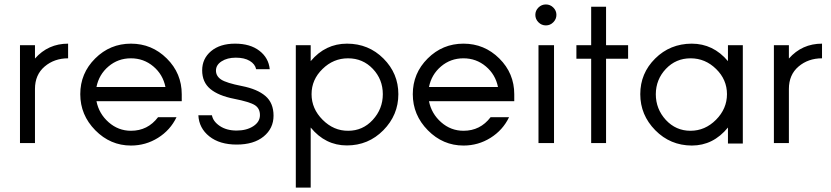

<svg xmlns="http://www.w3.org/2000/svg" viewBox="-20 -643 3734 863"><path d="M137.2 -439.9V-379.9Q196.3 -446.8 286.1 -446.8V-380.9Q224.1 -380.9 180.7 -344Q137.2 -307.1 137.2 -243.2V0H69.8V-439.9Z M413.6 -252H723.6Q712.4 -308.1 669.2 -344.5Q626 -380.9 568.4 -380.9Q510.7 -380.9 467.8 -344.5Q424.8 -308.1 413.6 -252ZM796.9 -219.2V-188H413.6Q424.8 -131.8 468.3 -93.5Q511.7 -55.2 568.8 -55.2Q644 -55.2 690.4 -116.2H773.4Q745.6 -58.1 690.2 -23.4Q634.8 11.2 568.8 11.2Q476.1 11.2 408.4 -57.4Q340.8 -126 340.8 -219.7Q340.8 -313.5 407.7 -380.1Q474.6 -446.8 568.6 -446.8Q662.6 -446.8 729.7 -380.1Q796.9 -313.5 796.9 -219.2Z M871.6 -125H932.6Q937.5 -97.2 968 -76.7Q998.5 -56.2 1043.5 -56.2Q1088.4 -56.2 1118.4 -75.7Q1148.4 -95.2 1148.4 -125.5Q1148.4 -155.8 1125.5 -170.4Q1102.5 -185.1 1032 -199Q961.4 -212.9 925 -243.4Q888.7 -273.9 888.7 -326.7Q888.7 -379.4 928.7 -413.1Q968.8 -446.8 1036.6 -446.8Q1104.5 -446.8 1146 -414.8Q1187.5 -382.8 1192.4 -332H1131.3Q1126.5 -355 1102.5 -369.4Q1078.6 -383.8 1040 -383.8Q1001.5 -383.8 976.1 -367.4Q950.7 -351.1 950.7 -325.9Q950.7 -300.8 974.1 -285.4Q997.6 -270 1067.1 -256.3Q1136.7 -242.7 1173.1 -211.4Q1209.5 -180.2 1209.5 -123Q1209.5 -65.9 1165 -29.5Q1120.6 6.8 1043.9 6.8Q967.3 6.8 920.9 -30Q874.5 -66.9 871.6 -125Z M1544.9 -55.2Q1610.4 -55.2 1655.3 -104Q1700.7 -153.3 1700.7 -219.7Q1700.7 -286.1 1655.8 -333.5Q1610.8 -380.9 1544.4 -380.9Q1478.5 -380.9 1429.7 -333Q1380.4 -285.2 1380.4 -219.7Q1380.4 -154.3 1430.2 -104.5Q1480 -54.7 1544.9 -55.2ZM1770.5 -219.7Q1770.5 -126 1703.1 -57.6Q1635.7 10.7 1539.1 10.7Q1442.4 10.7 1376.5 -69.8V200.2H1309.6V-439.9H1376.5V-368.2Q1442.4 -446.8 1539.6 -446.8Q1636.7 -446.8 1703.6 -379.9Q1770.5 -313 1770.5 -219.7Z M1908.2 -252H2218.3Q2207 -308.1 2163.8 -344.5Q2120.6 -380.9 2063 -380.9Q2005.4 -380.9 1962.4 -344.5Q1919.4 -308.1 1908.2 -252ZM2291.5 -219.2V-188H1908.2Q1919.4 -131.8 1962.9 -93.5Q2006.3 -55.2 2063.5 -55.2Q2138.7 -55.2 2185.1 -116.2H2268.1Q2240.2 -58.1 2184.8 -23.4Q2129.4 11.2 2063.5 11.2Q1970.7 11.2 1903.1 -57.4Q1835.4 -126 1835.4 -219.7Q1835.4 -313.5 1902.3 -380.1Q1969.2 -446.8 2063.2 -446.8Q2157.2 -446.8 2224.4 -380.1Q2291.5 -313.5 2291.5 -219.2Z M2400.4 0V-439.9H2470.2V0ZM2467 -543Q2453.1 -528.8 2433.6 -528.8Q2414.1 -528.8 2400.1 -543Q2386.2 -557.1 2386.2 -576.2Q2386.2 -595.2 2400.1 -609.1Q2414.1 -623 2433.6 -623Q2453.1 -623 2467 -609.1Q2481 -595.2 2481 -576.2Q2481 -557.1 2467 -543Z M2803.2 -378.9H2704.1V0H2637.2V-378.9H2570.8V-439.9H2637.2V-612.8H2704.1V-439.9H2803.2Z M3198.2 -104.5Q3247.6 -154.3 3247.6 -219.7Q3247.6 -285.2 3198.7 -333Q3149.9 -380.9 3084 -380.9Q3018.1 -380.9 2973.1 -333.5Q2928.2 -286.1 2927.7 -219.7Q2927.7 -153.3 2972.7 -104Q3018.1 -55.2 3083.5 -55.2Q3148.9 -55.2 3198.2 -104.5ZM3089.4 11.2Q2992.7 10.7 2925.3 -57.6Q2857.9 -126 2857.9 -219.7Q2857.9 -313.5 2924.8 -379.9Q2991.7 -446.3 3088.9 -446.8Q3186 -446.8 3252 -368.2V-439.9H3318.8V2H3252V-69.8Q3186 11.2 3089.4 11.2Z M3525.9 -439.9V-379.9Q3585 -446.8 3674.8 -446.8V-380.9Q3612.8 -380.9 3569.3 -344Q3525.9 -307.1 3525.9 -243.2V0H3458.5V-439.9Z"/></svg>

Font: Arcon-Regular
Style: Regular
Weight: 400
Designer: M. Zarth
Foundry: martin zarth - visuelle & digitale kommunikation
Version: Version 1.131;PS 001.131;hotconv 1.0.70;makeotf.lib2.5.58329